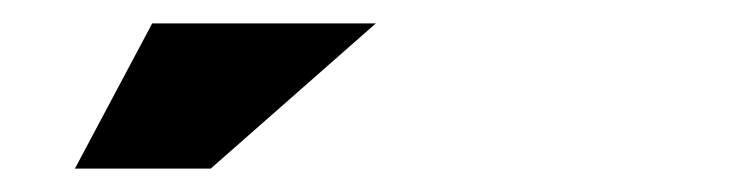

<svg xmlns="http://www.w3.org/2000/svg" viewBox="-20 -700 640 164"><path d="M44 -556H160L301 -680H110Z"/></svg>

Font: LT Wave Mono Black
Style: Regular
Weight: 900
Designer: Daniel Lyons
Version: Version 2.5 (Glyphs App)